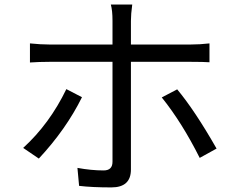

<svg xmlns="http://www.w3.org/2000/svg" viewBox="-20 -796 1040 845"><path d="M340.8 -368.2Q271 -227.1 150.9 -98.1L82 -145Q198.2 -251 272 -403.8ZM556.2 -523.9V-49.8Q556.2 28.8 470.2 28.8Q384.8 28.8 328.1 22L320.8 -57.1Q381.8 -45.9 436 -45.9Q475.1 -45.9 475.1 -84V-523.9H198.2Q152.8 -523.9 111.8 -521V-605Q159.2 -600.1 196.8 -600.1H475.1V-705.1Q475.1 -750 467.8 -775.9H562Q556.2 -733.9 556.2 -704.1V-600.1H819.8Q859.9 -600.1 901.9 -605V-522Q875 -523.9 820.8 -523.9ZM759.8 -402.8Q837.9 -309.1 933.1 -142.1L858.9 -101.1Q780.8 -256.8 691.9 -367.2Z"/></svg>

Font: Black Ops One [rus by aLiNcE]
Style: Regular
Weight: 400
Designer: James Grieshaber
Foundry: James Grieshaber
Version: Version 1.002;May 25, 2024;FontCreator 13.0.0.2680 64-bit